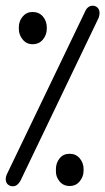

<svg xmlns="http://www.w3.org/2000/svg" viewBox="-20 -651 369 673"><path d="M278 -610Q282 -620 289 -625.5Q296 -631 305 -631Q315 -631 322 -624Q329 -617 329 -605Q329 -598 326 -589L52 -18Q48 -10 41 -4Q34 2 25 2Q15 2 7.5 -4.5Q0 -11 0 -24Q0 -31 4 -40ZM94 -496Q73 -496 59.5 -512.5Q46 -529 46 -550V-555Q46 -577 59.5 -593Q73 -609 94 -609Q117 -609 130.5 -593Q144 -577 144 -555V-550Q144 -529 130.5 -512.5Q117 -496 94 -496ZM224 1Q202 1 188.5 -15.5Q175 -32 176 -53V-58Q176 -80 189 -96Q202 -112 224 -112Q246 -112 259.5 -96Q273 -80 273 -58V-53Q273 -32 259.5 -15.5Q246 1 224 1Z"/></svg>

Font: Beiruti SemiBold
Style: Regular
Weight: 600
Designer: Arlette Boutros
Foundry: Boutros
Version: Version 1.41